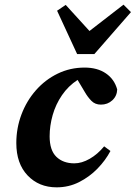

<svg xmlns="http://www.w3.org/2000/svg" viewBox="-20 -789 582 824"><path d="M223 15Q147 15 98.5 -36Q50 -87 50 -175Q50 -239 72 -297.5Q94 -356 134 -401.5Q174 -447 227.5 -473Q281 -499 343 -499Q398 -499 434.5 -474Q471 -449 483 -405Q482 -377 462 -358.5Q442 -340 413 -340Q388 -340 372 -356.5Q356 -373 344 -394L313 -446Q273 -420 246 -380.5Q219 -341 206 -295Q193 -249 193 -204Q193 -144 222 -116Q251 -88 299 -88Q331 -88 365 -107.5Q399 -127 427 -161L454 -141Q433 -101 398.5 -65.5Q364 -30 319.5 -7.5Q275 15 223 15ZM262 -768 364 -656 510 -769 542 -737 385 -557H311L225 -743Z"/></svg>

Font: Source Serif Pro
Style: Bold Italic
Weight: 700
Italic angle: -12°
Designer: Frank Grießhammer
Foundry: Adobe Systems Incorporated
Version: Version 3.001;hotconv 1.0.111;makeotfexe 2.5.65597